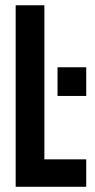

<svg xmlns="http://www.w3.org/2000/svg" viewBox="-20 -715 365 735"><path d="M200.2 -347.7V-457.5H310.1V-347.7ZM40 0V-694.8H149.9V-105H310.1V0Z"/></svg>

Font: Horta
Style: Regular
Weight: 600
Width: 3
Version: Version 0.11